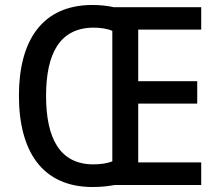

<svg xmlns="http://www.w3.org/2000/svg" viewBox="-20 -743 883 771"><path d="M351 -723C151 -723 56 -582 56 -359C56 -135 150 8 352 8C383 8 414 5 440 0H788V-91H535V-327H772V-417H535V-624H788V-714H437C412 -720 381 -723 351 -723ZM355 -632C383 -632 411 -628 431 -619V-95C411 -87 383 -83 355 -83C220 -83 165 -188 165 -358C165 -528 220 -631 355 -632Z"/></svg>

Font: Noto Sans Gujarati SemiCondensed Medium
Style: Regular
Weight: 500
Width: 4
Designer: Jelle Bosma - Monotype Design Team, Universal Thirst
Foundry: Monotype Imaging Inc.
Version: Version 2.106